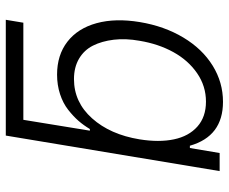

<svg xmlns="http://www.w3.org/2000/svg" viewBox="-83 -684 779 653"><g transform="rotate(-90 306.5 -357.5)"><path d="M565.7 -727.3 555.8 -667.6H225.5L188.6 -441.4H194.2Q206.7 -462.4 221.9 -479.9Q237.2 -497.5 259.6 -515.1Q282 -532.7 312.9 -542.8Q343.8 -552.9 379.3 -552.9Q445.7 -552.9 491.1 -517.8Q536.6 -482.6 554.2 -418.5Q571.7 -354.4 557.9 -271.3Q544 -187.9 505.3 -123.4Q466.6 -58.9 409.8 -23.8Q353 11.4 286.6 11.4Q169.4 11.4 137.4 -101.2H129.6L112.6 0H51.1L171.9 -727.3ZM159.1 -272.4Q148.4 -206 159.1 -155.4Q169.7 -104.8 202.6 -75.6Q235.4 -46.5 287.3 -46.5Q340.2 -46.5 384.1 -76.7Q427.9 -106.9 455.8 -157.5Q483.7 -208.1 494.3 -272.4Q502.8 -319.6 497.9 -360.3Q492.9 -400.9 477.8 -430.9Q462.7 -460.9 433.4 -478.2Q404.1 -495.4 364 -495.4Q285.5 -495.4 230.5 -433.8Q175.4 -372.2 159.1 -272.4Z"/></g></svg>

Font: Karasuma Gothic
Style: Light Italic
Weight: 300
Italic angle: 9.39998°
Designer: Rasmus Andersson / Ryoko Nishizuka
Foundry: rsms
Version: Version 1.00